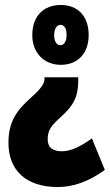

<svg xmlns="http://www.w3.org/2000/svg" viewBox="-20 -580 442 773"><path d="M225 -560C157 -560 110 -517 110 -438C110 -369 156 -319 225 -319C293 -319 337 -365 337 -439C337 -516 292 -560 225 -560ZM223 -480C240 -480 248 -464 248 -439C248 -412 237 -398 223 -398C209 -398 198 -412 198 -439C198 -464 209 -480 223 -480ZM295 -269H159V-262C159 -252 157 -233 107 -189C48 -137 14 -91 14 -5C14 104 83 173 213 173C276 173 339 150 402 104L350 -23C304 11 264 29 229 29C190 29 172 12 172 -19C172 -57 187 -75 227 -111C276 -155 295 -191 295 -256Z"/></svg>

Font: Noto Sans Myanmar ExtraCondensed Black
Style: Regular
Weight: 900
Width: 2
Designer: Monotype Design Team
Foundry: Monotype Imaging Inc.
Version: Version 2.107